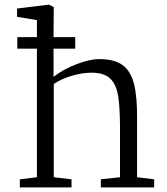

<svg xmlns="http://www.w3.org/2000/svg" viewBox="-20 -812 725 832"><path d="M140 -44V-601H55V-651H140V-725L54 -739V-775L192 -792L213 -781L212 -651H306V-601H212V-479Q254 -512 312 -534Q370 -556 409 -556Q475 -556 510.5 -530.5Q546 -505 560.5 -449Q575 -393 574 -295V-44L648 -35V0H417V-35L500 -44V-258Q500 -349 491.5 -398.5Q483 -448 456.5 -472.5Q430 -497 376 -497Q338 -497 292.5 -484Q247 -471 213 -448V-44L290 -35V0H66V-35Z"/></svg>

Font: Martel Light
Style: Regular
Weight: 300
Designer: Dan Reynolds
Foundry: Dan Reynolds
Version: Version 1.001; ttfautohint (v1.1) -l 5 -r 5 -G 72 -x 0 -D la